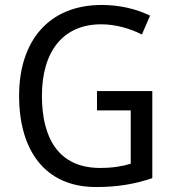

<svg xmlns="http://www.w3.org/2000/svg" viewBox="-20 -744 701 774"><path d="M371 -377V-299H507V-84C474 -74 436 -67 383 -67C216 -67 149 -188 149 -357C149 -539 236 -646 388 -646C447 -646 504 -629 552 -605L585 -681C529 -708 463 -724 390 -724C175 -724 57 -577 57 -358C57 -137 162 10 367 10C454 10 524 -2 594 -26V-377Z"/></svg>

Font: Noto Sans Bengali SemiCondensed
Style: Regular
Weight: 400
Width: 4
Designer: Jelle Bosma - Monotype Design Team
Foundry: Monotype Imaging Inc.
Version: Version 2.003